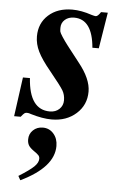

<svg xmlns="http://www.w3.org/2000/svg" viewBox="-53 -497 495 815"><g transform="rotate(5 194.5 -89.5)"><path d="M15.1 12.2 38.1 -154.8H67.9Q76.7 -21 164.1 -21Q189 -21 204.6 -35.9Q220.2 -50.8 220.2 -73.2Q220.2 -96.7 209.5 -115Q198.7 -133.3 150.9 -191.9Q113.3 -237.3 97.7 -269.3Q82 -301.3 82 -334Q82 -390.1 120.8 -425Q159.7 -460 222.2 -460Q260.7 -460 305.2 -444.8Q318.8 -440.9 323.2 -440.9Q332 -440.9 344.2 -460H373L348.1 -306.2H320.8Q310.5 -426.8 232.9 -426.8Q208.5 -426.8 193.4 -413.3Q178.2 -399.9 178.2 -378.9Q178.2 -368.2 179.2 -362.8Q180.2 -357.4 190.9 -340.8Q201.7 -324.2 216.3 -305.2Q231 -286.1 268.1 -238.8Q320.8 -173.3 320.8 -119.1Q320.8 -62 279.3 -24.9Q237.8 12.2 174.8 12.2Q135.7 12.2 85.9 -2.9Q76.7 -6.8 67.9 -6.8Q62 -6.8 57.6 -3.7Q53.2 -0.5 43 12.2ZM64.9 280.8 55.2 263.2Q102.1 233.9 119.6 216.8Q137.2 199.7 137.2 183.1Q137.2 174.3 132.1 168.5Q127 162.6 109.9 150.9Q94.7 140.1 88.9 130.1Q83 120.1 83 105Q83 81.5 99.6 65.7Q116.2 49.8 141.1 49.8Q168.9 49.8 187 70.6Q205.1 91.3 205.1 123Q205.1 213.4 64.9 280.8Z"/></g></svg>

Font: Accordance
Style: Bold-Italic
Weight: 700
Italic angle: -11°
Version: Version 1.2 (build January 31, 2020) Miklal Software Solutio